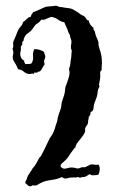

<svg xmlns="http://www.w3.org/2000/svg" viewBox="-20 -699 435 686"><path d="M244.1 -167 234.4 -154.3Q234.4 -154.3 230.5 -148.4Q226.6 -142.6 222.7 -136.7Q218.8 -130.9 210.9 -124Q203.1 -117.2 199.2 -113.3Q195.3 -109.4 197.3 -102.5Q206.1 -93.8 216.8 -97.2Q227.5 -100.6 235.8 -100.6Q244.1 -100.6 251.5 -98.1Q258.8 -95.7 266.1 -99.1Q273.4 -102.5 276.4 -101.6Q282.2 -99.6 293 -106Q303.7 -112.3 309.1 -111.8Q314.5 -111.3 319.8 -110.4Q325.2 -109.4 328.6 -110.8Q332 -112.3 334 -107.4Q339.8 -95.7 332 -75.2Q327.1 -73.2 315.9 -72.8Q304.7 -72.3 300.8 -77.1Q296.9 -75.2 290.5 -70.8Q284.2 -66.4 276.9 -66.4Q269.5 -66.4 265.6 -63.5Q260.7 -67.4 256.3 -65.9Q252 -64.5 240.7 -64.9Q229.5 -65.4 220.2 -62Q210.9 -58.6 201.2 -66.4Q184.6 -58.6 164.6 -56.2Q144.5 -53.7 132.3 -48.3Q120.1 -43 113.8 -38.6Q107.4 -34.2 97.7 -37.1Q93.8 -36.1 91.3 -34.2Q88.9 -32.2 83 -34.2Q75.2 -40 71.3 -43.9Q69.3 -48.8 72.8 -53.7Q76.2 -58.6 77.6 -65.4Q79.1 -72.3 84 -77.1Q87.9 -85 89.4 -85.9Q90.8 -86.9 93.8 -92.8Q96.7 -98.6 101.6 -103.5Q106.4 -108.4 113.8 -123Q121.1 -137.7 123 -137.7Q125 -137.7 138.7 -165.5Q152.3 -193.4 154.8 -199.2Q157.2 -205.1 165 -215.8Q172.9 -226.6 179.7 -252.9Q184.6 -264.6 185.1 -270Q185.5 -275.4 188 -284.2Q190.4 -293 194.8 -304.2Q199.2 -315.4 199.2 -321.8Q199.2 -328.1 201.2 -335Q203.1 -341.8 206.5 -351.1Q210 -360.4 211.4 -368.7Q212.9 -377 212.9 -381.3Q212.9 -385.7 214.4 -389.6Q215.8 -393.6 216.8 -396.5Q217.8 -399.4 219.2 -402.3Q220.7 -405.3 221.2 -408.2Q221.7 -411.1 225.1 -420.4Q228.5 -429.7 228.5 -441.4L226.6 -453.1Q231.4 -466.8 231.4 -470.7Q231.4 -478.5 234.4 -493.2L235.4 -507.8Q237.3 -517.6 235.4 -521Q233.4 -524.4 233.4 -530.3Q233.4 -536.1 234.9 -544.4Q236.3 -552.7 232.9 -560.5Q229.5 -568.4 230.5 -569.8Q231.4 -571.3 227.5 -577.6Q223.6 -584 222.7 -588.4Q221.7 -592.8 219.7 -597.2Q217.8 -601.6 214.8 -607.4Q211.9 -613.3 210 -619.1Q196.3 -622.1 186.5 -629.4Q176.8 -636.7 163.1 -638.7Q154.3 -635.7 145 -631.3Q135.7 -627 127.9 -628.9Q125 -626 122.1 -622.1Q119.1 -618.2 112.8 -614.7Q106.4 -611.3 101.6 -603.5Q96.7 -595.7 92.3 -590.8Q87.9 -585.9 82 -582Q76.2 -578.1 71.3 -573.2Q64.5 -561.5 64.5 -556.6Q64.5 -551.8 59.6 -549.8Q60.5 -540 58.1 -537.6Q55.7 -535.2 54.7 -532.2Q53.7 -529.3 54.7 -526.4Q55.7 -523.4 53.2 -513.7Q50.8 -503.9 54.7 -494.6Q58.6 -485.4 66.4 -482.4Q65.4 -477.5 67.9 -475.6Q70.3 -473.6 69.3 -469.7Q77.1 -470.7 81.5 -470.2Q85.9 -469.7 92.8 -472.7Q99.6 -484.4 98.1 -496.6Q96.7 -508.8 101.6 -522.5Q109.4 -524.4 121.1 -521Q132.8 -517.6 137.7 -512.7Q137.7 -508.8 139.2 -506.3Q140.6 -503.9 141.6 -498.5Q142.6 -493.2 139.2 -486.8Q135.7 -480.5 139.6 -469.7Q134.8 -462.9 131.3 -456.1Q127.9 -449.2 124.5 -445.8Q121.1 -442.4 117.7 -442.9Q114.3 -443.4 113.3 -439.5Q101.6 -440.4 101.6 -438.5Q101.6 -436.5 101.6 -434.6Q95.7 -437.5 91.8 -435.5Q87.9 -433.6 80.1 -435.1Q72.3 -436.5 64.5 -443.4Q56.6 -450.2 45.9 -451.2Q43 -454.1 42 -457.5Q41 -460.9 36.6 -468.8Q32.2 -476.6 29.8 -480Q27.3 -483.4 25.9 -489.7Q24.4 -496.1 26.9 -505.4Q29.3 -514.6 24.4 -524.4Q28.3 -530.3 27.3 -537.1Q26.4 -543.9 27.3 -548.3Q28.3 -552.7 30.8 -557.6Q33.2 -562.5 35.2 -567.9Q37.1 -573.2 39.6 -578.6Q42 -584 44.4 -590.3Q46.9 -596.7 53.7 -604Q60.5 -611.3 62.5 -620.1Q70.3 -625 75.7 -631.3Q81.1 -637.7 90.8 -639.6Q90.8 -646.5 93.8 -648.4Q96.7 -650.4 97.7 -655.3Q112.3 -660.2 127 -667.5Q141.6 -674.8 146.5 -675.3Q151.4 -675.8 165 -676.8L181.6 -678.7Q191.4 -673.8 196.3 -673.8Q201.2 -673.8 207.5 -672.4Q213.9 -670.9 224.6 -669.9Q235.4 -668.9 244.6 -663.1Q253.9 -657.2 260.7 -653.3Q271.5 -644.5 274.4 -644Q277.3 -643.6 281.2 -640.6Q285.2 -637.7 288.1 -631.8Q291 -626 296.9 -626Q299.8 -609.4 314.5 -599.6Q312.5 -595.7 314.9 -592.8Q317.4 -589.8 318.8 -585.9Q320.3 -582 320.8 -578.1Q321.3 -574.2 324.2 -567.4Q327.1 -560.5 330.1 -553.2Q333 -545.9 332 -543.5Q331.1 -541 332.5 -536.1Q334 -531.2 335.9 -523.4Q347.7 -491.2 342.8 -453.1L343.8 -449.2Q336.9 -444.3 337.9 -435.1Q338.9 -425.8 337.4 -416.5Q335.9 -407.2 334.5 -400.9Q333 -394.5 335.9 -389.6Q330.1 -381.8 329.1 -371.1Q328.1 -360.4 325.7 -352.5Q323.2 -344.7 321.3 -340.8Q319.3 -336.9 316.9 -329.1Q314.5 -321.3 314 -311.5Q313.5 -301.8 303.7 -298.8Q304.7 -289.1 296.9 -281.2Q297.9 -278.3 294.9 -267.6Q294.9 -256.8 291 -252Q287.1 -247.1 285.2 -242.7Q283.2 -238.3 284.2 -234.4Q285.2 -230.5 282.2 -224.1Q279.3 -217.8 272 -208.5Q264.6 -199.2 261.2 -194.8Q257.8 -190.4 253.9 -185.5Q252.9 -181.6 251.5 -179.7Q250 -177.7 250 -172.9Q244.1 -168 244.1 -167Z"/></svg>

Font: Mountains of Christmas
Style: Bold
Weight: 700
Designer: Crystal Kluge
Foundry: Font Diner, Inc DBA Tart Workshop
Version: Version 1.002